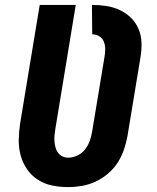

<svg xmlns="http://www.w3.org/2000/svg" viewBox="-20 -755 640 783"><path d="M258 8Q224 8 192.5 1.5Q161 -5 134.5 -22Q108 -39 90.5 -64.5Q73 -90 64.5 -120.5Q56 -151 56.5 -184.5Q57 -218 62 -251L142 -735H289L206 -231Q204 -218 202.5 -205Q201 -192 202 -179.5Q203 -167 206 -155Q209 -143 216 -133Q223 -123 234 -117.5Q245 -112 258 -112Q277 -112 296 -121Q315 -130 327.5 -146.5Q340 -163 346.5 -182Q353 -201 356 -220L406 -522Q409 -538 409 -554.5Q409 -571 403.5 -585Q398 -599 385 -607Q372 -615 356 -615L355 -735Q385 -735 414 -730.5Q443 -726 468.5 -714Q494 -702 514 -682.5Q534 -663 545 -637Q556 -611 557 -581.5Q558 -552 553 -522L500 -201Q495 -173 485.5 -145Q476 -117 460 -92Q444 -67 420.5 -47Q397 -27 370 -14.5Q343 -2 314.5 3Q286 8 258 8Z"/></svg>

Font: Iosevka Aile Heavy
Style: Italic
Weight: 900
Italic angle: -9°
Designer: Belleve Invis
Foundry: Belleve Invis
Version: Version 31.1.0; ttfautohint (v1.8.4)